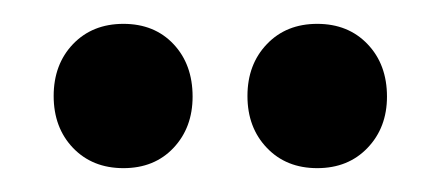

<svg xmlns="http://www.w3.org/2000/svg" viewBox="-20 -627 356 161"><path d="M83.5 -486Q57.5 -486 41.2 -503Q25 -520 25 -546.5Q25 -573 41.2 -590Q57.5 -607 83.5 -607Q109.5 -607 125.5 -590Q141.5 -573 141.5 -546Q141.5 -520 125.5 -503Q109.5 -486 83.5 -486ZM246 -486Q220 -486 203.8 -503Q187.5 -520 187.5 -546.5Q187.5 -573 203.8 -590Q220 -607 246 -607Q272 -607 288.2 -590Q304.5 -573 304.5 -546Q304.5 -520 288.2 -503Q272 -486 246 -486Z"/></svg>

Font: Fraunces 120pt SemiBold
Style: Regular
Weight: 600
Version: Version 1.000;[b76b70a41]